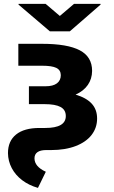

<svg xmlns="http://www.w3.org/2000/svg" viewBox="-20 -753 577 976"><path d="M448.2 -392.6Q447.8 -352.1 426.5 -321.3Q405.3 -290.5 364.3 -272Q418.9 -255.9 446.3 -226.1Q473.6 -196.3 473.6 -150.4Q473.6 -103.5 445.6 -67.1Q417.5 -30.8 364.5 -10.5Q311.5 9.8 240.2 9.8H214.8Q185.5 9.8 170.4 20.5Q155.3 31.2 155.3 51.8Q155.3 93.8 212.9 120.1L172.9 202.1Q127 189 92.8 163.1Q58.6 137.2 39.8 101.6Q21 65.9 20.5 25.4Q20.5 -36.1 61.8 -69.3Q103 -102.5 180.7 -102.5H210Q314.5 -102.5 314.5 -163.1Q314.5 -194.8 287.8 -209.2Q261.2 -223.6 207 -223.6H127V-314.5H211.9Q249.5 -314.5 269.3 -329.3Q289.1 -344.2 289.1 -371.1Q288.6 -397 266.1 -408Q243.7 -418.9 193.4 -418.9H73.2V-530.3H193.4Q322.8 -530.3 385.5 -497.3Q448.2 -464.4 448.2 -392.6ZM284.2 -671.9 356.4 -733.4H491.2V-729.5L335 -593.8H233.4L74.2 -729.5V-733.4H211.9Z"/></svg>

Font: Pretendard JP ExtraBold
Style: Regular
Weight: 800
Designer: Base glyphs from Inter by Rasmus Andersson; Hangeul glyphs from Noto Sans CJK(Source Han Sans) by Jang Soo-young and Kan
Foundry: Kil Hyung-jin
Version: Version 1.309